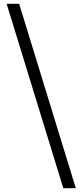

<svg xmlns="http://www.w3.org/2000/svg" viewBox="-20 -814 432 1013"><path d="M314 179 15 -794H81L380 179Z"/></svg>

Font: Noto Sans JP Thin
Style: Regular
Weight: 400
Version: Version 2.004-H2;hotconv 1.0.118;makeotfexe 2.5.65603